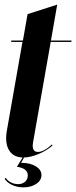

<svg xmlns="http://www.w3.org/2000/svg" viewBox="-24 -670 329 829"><path d="M77 10Q34 10 15 -21.5Q-4 -53 6 -108L73 -489H24L25 -495H75L95 -609L223 -650L196 -495H285L284 -489H195L119 -57Q111 -14 140 -14Q165 -14 200 -46L203 -42Q177 -19 141.5 -4.5Q106 10 77 10ZM1 98Q8 110 23 117.5Q38 125 54 125Q73 125 84.5 114.5Q96 104 96 87Q96 57 49 50L78 3H84L67 33Q106 33 130.5 48Q155 63 155 86Q155 109 132.5 124Q110 139 77 139Q51 139 29 129Q7 119 -4 102Z"/></svg>

Font: Moniqa Black Ita Display
Style: Italic
Weight: 900
Italic angle: -10°
Designer: Rajesh Rajput
Foundry: Rajesh Rajput
Version: Version 1.000